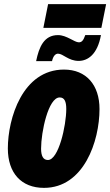

<svg xmlns="http://www.w3.org/2000/svg" viewBox="-20 -900 534 930"><path d="M190 -765H471L494 -880H213ZM155 -604H232C238 -631 250 -640 261 -640C286 -640 311 -605 361 -605C405 -605 452 -636 469 -730H393C384 -704 376 -695 362 -695C340 -695 303 -730 261 -730C193 -730 169 -672 155 -604ZM193 10C386 10 462 -216 462 -372C462 -488 398 -563 290 -563C89 -563 18 -326 18 -181C18 -62 83 10 193 10ZM212 -125C189 -125 179 -145 179 -180C179 -261 214 -428 269 -428C292 -428 301 -409 301 -372C301 -292 264 -125 212 -125Z"/></svg>

Font: Noto Sans ExtraCondensed Black
Style: Italic
Weight: 900
Width: 2
Italic angle: -12°
Designer: Monotype Design Team
Foundry: Monotype Imaging Inc.
Version: Version 2.013